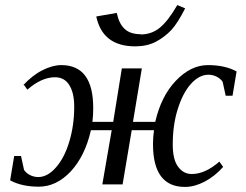

<svg xmlns="http://www.w3.org/2000/svg" viewBox="-20 -726 970 758"><path d="M73 -393 71 -389Q108 -429 148 -449Q188 -469 222 -469Q348 -469 348 -300Q348 -270 345 -245H427L461 -456H540L505 -245H593Q616 -346 674 -407Q733 -469 801 -469Q868 -469 914 -444L898 -348H871L859 -403Q851 -415 836 -423Q820 -431 803 -431Q766 -431 733 -394Q701 -358 681 -293Q662 -232 662 -155Q662 -96 683 -68Q704 -39 737 -39Q790 -39 846 -88L861 -67Q828 -30 788 -9Q748 12 710 12Q584 12 584 -157Q584 -185 588 -212H500L464 2H384L421 -212H339Q316 -111 260 -50Q203 11 133 11Q66 11 20 -14L36 -110H63L75 -55Q83 -43 98 -35Q114 -27 131 -27Q167 -27 200 -64Q234 -102 253 -165Q273 -230 273 -305Q273 -360 253 -391Q234 -421 197 -421Q144 -421 88 -372ZM535 -591V-590Q577 -590 609 -615Q643 -642 680 -706L711 -693Q681 -634 656 -607Q629 -579 595 -561Q560 -543 514 -543Q385 -543 360 -661L441 -675Q450 -632 472 -612Q494 -591 535 -591Z"/></svg>

Font: Libra Serif Modern
Style: Italic
Weight: 400
Italic angle: -12°
Designer: Stefan Peev, Context Ltd
Foundry: Stefan Peev, Context Ltd
Version: Version 1.000